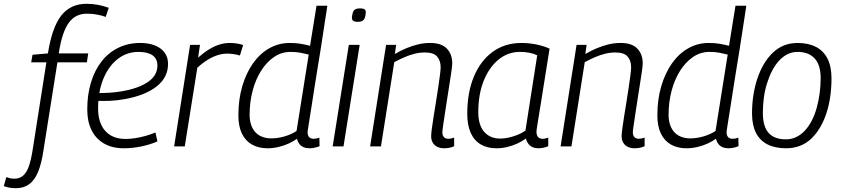

<svg xmlns="http://www.w3.org/2000/svg" viewBox="-123 -770 4431 1010"><path d="M-39 220Q-56 220 -71.5 217.5Q-87 215 -103 209L-90 162Q-78 166 -68 168Q-58 170 -48 170Q-20 170 -1.5 154Q17 138 28.5 105.5Q40 73 48 23L121 -442H41L48 -482L129 -489Q151 -627 199.5 -688.5Q248 -750 332 -750Q362 -750 390 -745Q418 -740 449 -729L433 -681Q417 -687 401 -690.5Q385 -694 368.5 -696Q352 -698 333 -698Q273 -698 238 -649Q203 -600 186 -489H341L334 -442H179L105 25Q95 92 77 135Q59 178 30.5 199Q2 220 -39 220Z M385 -281Q416 -280 450.5 -282Q485 -284 519 -290Q606 -305 655.5 -339Q705 -373 705 -425Q705 -461 679.5 -479Q654 -497 605 -497Q544 -497 496 -459.5Q448 -422 420.5 -355Q393 -288 393 -199Q393 -148 410 -112.5Q427 -77 459 -58Q491 -39 537 -39Q561 -39 587 -43Q613 -47 640.5 -54.5Q668 -62 695 -73L705 -26Q666 -9 619.5 0.5Q573 10 528 10Q468 10 425 -14.5Q382 -39 359 -84.5Q336 -130 336 -194Q336 -272 355.5 -336Q375 -400 411 -446.5Q447 -493 499 -518.5Q551 -544 615 -544Q660 -544 693 -530.5Q726 -517 743.5 -492.5Q761 -468 761 -434Q761 -362 700 -314.5Q639 -267 530 -248Q491 -241 452 -239.5Q413 -238 380 -240Z M929 -534 919 -467Q950 -494 978 -511Q1006 -528 1032.5 -536Q1059 -544 1085 -544Q1106 -544 1124.5 -541Q1143 -538 1156 -533L1139 -478Q1123 -483 1105.5 -485.5Q1088 -488 1071 -488Q1037 -488 998.5 -471Q960 -454 915 -414L849 0H793L877 -534Z M1506 10Q1488 10 1474.5 4.5Q1461 -1 1452 -12.5Q1443 -24 1439 -40Q1420 -26 1394.5 -14.5Q1369 -3 1340.5 3.5Q1312 10 1284 10Q1238 10 1203.5 -9Q1169 -28 1150 -66.5Q1131 -105 1131 -163Q1131 -247 1151.5 -316.5Q1172 -386 1208 -437Q1244 -488 1293.5 -516Q1343 -544 1401 -544Q1434 -544 1460 -539.5Q1486 -535 1508 -529L1542 -740H1599Q1590 -682 1581 -622.5Q1572 -563 1563 -506Q1554 -449 1545 -395.5Q1536 -342 1529 -295Q1522 -248 1515.5 -208Q1509 -168 1504.5 -139Q1500 -110 1497.5 -94Q1495 -78 1495 -75Q1495 -58 1503 -49Q1511 -40 1527 -40Q1535 -40 1542.5 -41.5Q1550 -43 1557 -46L1558 -1Q1546 4 1532 7Q1518 10 1506 10ZM1303 -42Q1338 -42 1374 -52.5Q1410 -63 1437 -81L1501 -483Q1481 -488 1458 -492.5Q1435 -497 1405 -497Q1358 -497 1319 -470.5Q1280 -444 1251 -398.5Q1222 -353 1206 -293Q1190 -233 1190 -166Q1190 -127 1204 -98.5Q1218 -70 1244 -56Q1270 -42 1303 -42Z M1627 0 1712 -534H1769L1684 0ZM1771 -726Q1787 -726 1794.5 -721Q1802 -716 1801 -703Q1800 -685 1795.5 -674.5Q1791 -664 1782 -659.5Q1773 -655 1758 -655Q1744 -655 1736 -660Q1728 -665 1728 -678Q1730 -696 1734 -706.5Q1738 -717 1747 -721.5Q1756 -726 1771 -726Z M1908 -534H1961L1954 -486Q1985 -504 2015 -516.5Q2045 -529 2076 -536.5Q2107 -544 2140 -544Q2199 -544 2227.5 -514.5Q2256 -485 2256 -436Q2256 -425 2252 -397Q2248 -369 2242 -331Q2236 -293 2229.5 -251.5Q2223 -210 2217.5 -173Q2212 -136 2208 -109.5Q2204 -83 2204 -74Q2204 -58 2212 -49Q2220 -40 2236 -40Q2243 -40 2250 -41.5Q2257 -43 2266 -46V-1Q2254 5 2240 7.5Q2226 10 2213 10Q2193 10 2177.5 2.5Q2162 -5 2153.5 -19.5Q2145 -34 2145 -54Q2145 -65 2148.5 -92.5Q2152 -120 2158 -157Q2164 -194 2170.5 -234.5Q2177 -275 2182.5 -312Q2188 -349 2191.5 -376.5Q2195 -404 2195 -416Q2195 -451 2176.5 -472.5Q2158 -494 2112 -494Q2085 -494 2058.5 -487.5Q2032 -481 2005.5 -469.5Q1979 -458 1951 -443L1881 0H1824Z M2708 10Q2692 10 2678.5 4Q2665 -2 2656 -14Q2647 -26 2643 -41Q2623 -26 2597.5 -14.5Q2572 -3 2544.5 3.5Q2517 10 2489 10Q2440 10 2405.5 -10.5Q2371 -31 2353 -71.5Q2335 -112 2335 -171Q2335 -284 2370 -367.5Q2405 -451 2469 -497.5Q2533 -544 2620 -544Q2639 -544 2659.5 -542Q2680 -540 2699 -536Q2718 -532 2735.5 -526.5Q2753 -521 2768 -514Q2752 -414 2740.5 -341.5Q2729 -269 2721 -219.5Q2713 -170 2708 -140Q2703 -110 2701 -95.5Q2699 -81 2699 -79Q2699 -59 2707 -49.5Q2715 -40 2731 -40Q2739 -40 2746 -41.5Q2753 -43 2761 -46V-1Q2750 4 2736.5 7Q2723 10 2708 10ZM2641 -83 2703 -479Q2685 -488 2662 -492.5Q2639 -497 2612 -497Q2549 -497 2499.5 -456.5Q2450 -416 2421.5 -345Q2393 -274 2393 -180Q2393 -112 2424 -76.5Q2455 -41 2509 -41Q2531 -41 2554.5 -46.5Q2578 -52 2600.5 -61Q2623 -70 2641 -83Z M2910 -534H2963L2956 -486Q2987 -504 3017 -516.5Q3047 -529 3078 -536.5Q3109 -544 3142 -544Q3201 -544 3229.5 -514.5Q3258 -485 3258 -436Q3258 -425 3254 -397Q3250 -369 3244 -331Q3238 -293 3231.5 -251.5Q3225 -210 3219.5 -173Q3214 -136 3210 -109.5Q3206 -83 3206 -74Q3206 -58 3214 -49Q3222 -40 3238 -40Q3245 -40 3252 -41.5Q3259 -43 3268 -46V-1Q3256 5 3242 7.5Q3228 10 3215 10Q3195 10 3179.5 2.5Q3164 -5 3155.5 -19.5Q3147 -34 3147 -54Q3147 -65 3150.5 -92.5Q3154 -120 3160 -157Q3166 -194 3172.5 -234.5Q3179 -275 3184.5 -312Q3190 -349 3193.5 -376.5Q3197 -404 3197 -416Q3197 -451 3178.5 -472.5Q3160 -494 3114 -494Q3087 -494 3060.5 -487.5Q3034 -481 3007.5 -469.5Q2981 -458 2953 -443L2883 0H2826Z M3710 10Q3692 10 3678.5 4.5Q3665 -1 3656 -12.5Q3647 -24 3643 -40Q3624 -26 3598.5 -14.5Q3573 -3 3544.5 3.5Q3516 10 3488 10Q3442 10 3407.5 -9Q3373 -28 3354 -66.5Q3335 -105 3335 -163Q3335 -247 3355.5 -316.5Q3376 -386 3412 -437Q3448 -488 3497.5 -516Q3547 -544 3605 -544Q3638 -544 3664 -539.5Q3690 -535 3712 -529L3746 -740H3803Q3794 -682 3785 -622.5Q3776 -563 3767 -506Q3758 -449 3749 -395.5Q3740 -342 3733 -295Q3726 -248 3719.5 -208Q3713 -168 3708.5 -139Q3704 -110 3701.5 -94Q3699 -78 3699 -75Q3699 -58 3707 -49Q3715 -40 3731 -40Q3739 -40 3746.5 -41.5Q3754 -43 3761 -46L3762 -1Q3750 4 3736 7Q3722 10 3710 10ZM3507 -42Q3542 -42 3578 -52.5Q3614 -63 3641 -81L3705 -483Q3685 -488 3662 -492.5Q3639 -497 3609 -497Q3562 -497 3523 -470.5Q3484 -444 3455 -398.5Q3426 -353 3410 -293Q3394 -233 3394 -166Q3394 -127 3408 -98.5Q3422 -70 3448 -56Q3474 -42 3507 -42Z M4013 10Q3954 10 3914 -10.5Q3874 -31 3853.5 -71.5Q3833 -112 3833 -174Q3833 -223 3840 -268.5Q3847 -314 3860.5 -355Q3874 -396 3894 -430.5Q3914 -465 3940.5 -491Q3967 -517 4000 -530.5Q4033 -544 4073 -544Q4129 -544 4169 -523.5Q4209 -503 4230 -461.5Q4251 -420 4251 -358Q4251 -309 4244.5 -262.5Q4238 -216 4224.5 -175Q4211 -134 4191 -100Q4171 -66 4145 -41Q4119 -16 4085.5 -3Q4052 10 4013 10ZM4011 -37Q4041 -37 4066.5 -49.5Q4092 -62 4112 -84Q4132 -106 4147.5 -136Q4163 -166 4173 -202Q4183 -238 4188.5 -277.5Q4194 -317 4194 -359Q4194 -429 4162 -463Q4130 -497 4073 -497Q4044 -497 4019 -484.5Q3994 -472 3973.5 -449Q3953 -426 3937.5 -395.5Q3922 -365 3911 -329Q3900 -293 3895 -254.5Q3890 -216 3890 -176Q3890 -104 3920.5 -70.5Q3951 -37 4011 -37Z"/></svg>

Font: Georama ExtraCondensed Thin Light
Style: Italic
Weight: 300
Italic angle: -9°
Version: Version 1.001